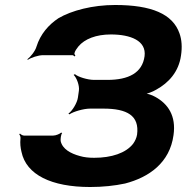

<svg xmlns="http://www.w3.org/2000/svg" viewBox="-20 -740 748 769"><path d="M529 -201C527 -188 521 -175 513 -164C484 -127 427 -108 357 -108C336 -108 317 -110 300 -115C263 -125 230 -143 223 -175C222 -183 224 -202 229 -207L225 -209C220 -204 204 -197 193 -197H76C70 -197 63 -202 60 -205L57 -202C60 -199 63 -191 62 -185C60 -166 62 -148 66 -132C85 -40 186 9 341 9C391 9 439 4 481 -5C577 -30 660 -88 675 -199C686 -276 653 -324 602 -352C588 -360 567 -367 554 -366V-362C567 -363 591 -372 606 -381C655 -408 696 -452 705 -518C710 -551 708 -581 699 -606C672 -684 587 -720 441 -720C351 -720 267 -698 214 -667C175 -641 142 -604 126 -553C121 -535 102 -512 90 -503L91 -500C103 -509 134 -519 152 -519H270C274 -519 276 -516 278 -514L282 -517C281 -518 278 -523 278 -526C280 -536 287 -545 294 -554C319 -584 365 -602 424 -602C503 -602 567 -577 559 -515C550 -448 495 -420 410 -420H357C331 -420 292 -432 280 -443L275 -440C287 -429 299 -397 296 -377L292 -349C289 -328 270 -296 254 -285L258 -282C274 -293 315 -305 341 -305H394C489 -305 539 -277 529 -201Z"/></svg>

Font: Asimov
Style: EdgeWideIt
Weight: 500
Designer: Google
Version: Version 2.000980: 2014